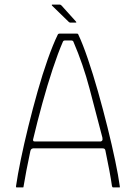

<svg xmlns="http://www.w3.org/2000/svg" viewBox="-20 -820 595 840"><path d="M54 0Q51 0 50.5 -1Q50 -2 50 -5Q57 -54 71 -122Q85 -190 104 -267Q123 -344 144.5 -420Q166 -496 189 -561Q212 -626 233 -669Q234 -671 236 -672Q238 -673 240 -673H314Q317 -673 319.5 -672.5Q322 -672 323 -668Q342 -628 364.5 -562Q387 -496 409 -418.5Q431 -341 450.5 -262.5Q470 -184 484 -117Q498 -50 504 -6Q505 -2 504.5 -1Q504 0 501 0H475Q473 0 472.5 -1Q472 -2 470 -5Q466 -34 458.5 -74Q451 -114 441 -162Q440 -167 437 -169Q434 -171 428 -171H125Q120 -170 117.5 -168Q115 -166 113 -160Q103 -114 95.5 -74Q88 -34 83 -4Q83 -2 82.5 -1Q82 0 79 0ZM132 -201H420Q423 -201 426.5 -204.5Q430 -208 428 -218Q400 -325 372 -431.5Q344 -538 301 -638Q299 -643 291 -643H265Q257 -643 255 -637Q234 -589 210.5 -518Q187 -447 165 -367Q143 -287 125 -211Q124 -209 125 -205Q126 -201 132 -201ZM287 -721Q285 -721 284 -722Q283 -723 281 -724L207 -796Q206 -798 206.5 -799Q207 -800 208 -800H241Q243 -800 245 -799Q247 -798 249 -796L313 -725Q314 -724 314 -722.5Q314 -721 311 -721Z"/></svg>

Font: Glory Thin Thin
Style: Regular
Weight: 250
Version: Version 1.011